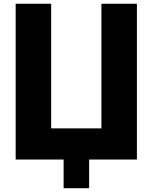

<svg xmlns="http://www.w3.org/2000/svg" viewBox="-20 -845 807 1017"><path d="M63 0V-825.2H251V-165H517.1V-825.2H705.1V0H452.1V151.9H316.9V0Z"/></svg>

Font: Hussar Preview
Style: Bold
Weight: 700
Foundry: Cannot Into Space Fonts, PlusOne Fonts
Version: Version 2.29RC2 "Millennial"